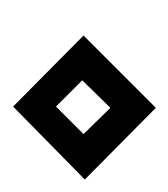

<svg xmlns="http://www.w3.org/2000/svg" viewBox="-2 24 263 300"><g transform="rotate(90 130.0 174.5)"><path d="M146 286 35 176 148 63 260 174ZM146 219 189 176 148 134 105 178Z"/></g></svg>

Font: Farlight84_Sys_V01
Style: Regular
Weight: 400
Designer: Ryoko NISHIZUKA  (kana, bopomofo & ideographs); Paul D. Hunt (Latin, Greek & Cyrillic); Sandoll Communications , Soo-you
Foundry: Adobe
Version: Version 2.004;October 29, 2024;FontCreator 14.0.0.2814 64-bi